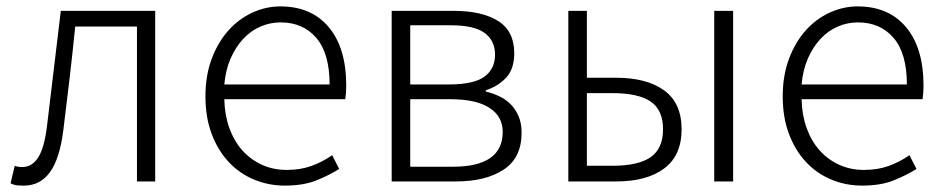

<svg xmlns="http://www.w3.org/2000/svg" viewBox="-20 -567 2948 600"><path d="M55 13Q41 13 32 12Q23 11 13 6L26 -49Q31 -47 36.5 -46Q42 -45 49 -45Q81 -45 100 -76Q119 -107 127 -174Q138 -265 148.5 -353.5Q159 -442 170 -533H465V0H408V-484H215Q207 -403 197.5 -322.5Q188 -242 178 -161Q167 -72 136.5 -29.5Q106 13 55 13Z M870 13Q819 13 773.5 -6Q728 -25 694.5 -61Q661 -97 641.5 -148.5Q622 -200 622 -266Q622 -331 641.5 -383Q661 -435 693.5 -471.5Q726 -508 768.5 -527.5Q811 -547 856 -547Q953 -547 1007.5 -482Q1062 -417 1062 -299Q1062 -277 1059 -257H681Q682 -208 696.5 -167.5Q711 -127 736.5 -98Q762 -69 797.5 -52.5Q833 -36 876 -36Q919 -36 953.5 -48.5Q988 -61 1018 -82L1040 -39Q1008 -19 968 -3Q928 13 870 13ZM1010 -303Q1010 -400 968.5 -448.5Q927 -497 857 -497Q824 -497 794 -484Q764 -471 740.5 -446Q717 -421 701 -385Q685 -349 681 -303Z M1204 -533H1399Q1486 -533 1536.5 -501.5Q1587 -470 1587 -401Q1587 -351 1561.5 -324Q1536 -297 1498 -285V-281Q1519 -276 1539.5 -266.5Q1560 -257 1575.5 -241.5Q1591 -226 1600.5 -204Q1610 -182 1610 -152Q1610 -74 1554 -37Q1498 0 1405 0H1204ZM1262 -46H1395Q1551 -46 1551 -155Q1551 -203 1509.5 -230Q1468 -257 1387 -257H1262ZM1262 -488V-303H1380Q1461 -303 1494 -327.5Q1527 -352 1527 -396Q1527 -440 1494.5 -464Q1462 -488 1389 -488Z M1756 -533H1814V-324H1906Q2001 -324 2055.5 -284.5Q2110 -245 2110 -163Q2110 -81 2055.5 -40.5Q2001 0 1906 0H1756ZM1814 -49H1894Q1975 -49 2013.5 -76Q2052 -103 2052 -163Q2052 -223 2013.5 -249.5Q1975 -276 1894 -276H1814ZM2271 -533V0H2212V-533Z M2674 13Q2623 13 2577.5 -6Q2532 -25 2498.5 -61Q2465 -97 2445.5 -148.5Q2426 -200 2426 -266Q2426 -331 2445.5 -383Q2465 -435 2497.5 -471.5Q2530 -508 2572.5 -527.5Q2615 -547 2660 -547Q2757 -547 2811.5 -482Q2866 -417 2866 -299Q2866 -277 2863 -257H2485Q2486 -208 2500.5 -167.5Q2515 -127 2540.5 -98Q2566 -69 2601.5 -52.5Q2637 -36 2680 -36Q2723 -36 2757.5 -48.5Q2792 -61 2822 -82L2844 -39Q2812 -19 2772 -3Q2732 13 2674 13ZM2814 -303Q2814 -400 2772.5 -448.5Q2731 -497 2661 -497Q2628 -497 2598 -484Q2568 -471 2544.5 -446Q2521 -421 2505 -385Q2489 -349 2485 -303Z"/></svg>

Font: Kinto Sans Light
Style: Regular
Weight: 300
Designer: Authors: Ryoko NISHIZUKA  (kana & ideographs); Paul D. Hunt (Latin, Greek & Cyrillic); Wenlong ZHANG  (bopomofo); Sandol
Foundry: Adobe Systems Incorporated, ookami Inc.
Version: Version 0.001